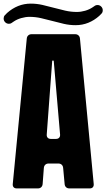

<svg xmlns="http://www.w3.org/2000/svg" viewBox="-54 -1050 592 1070"><path d="M110.4 -956.1Q88.4 -956.1 64.5 -949.2Q40.5 -942.4 22 -929.7Q15.1 -925.3 9.8 -921.4Q4.4 -917.5 -4.4 -917.5Q-16.6 -917.5 -25.1 -926Q-33.7 -934.6 -33.7 -946.8Q-33.7 -957.5 -27.6 -964.4Q-21.5 -971.2 -14.2 -978Q13.7 -1002.9 46.9 -1016.4Q80.1 -1029.8 117.7 -1029.8Q150.9 -1029.8 182.6 -1022.5Q214.4 -1015.1 246.1 -1006.6Q277.8 -998 309.6 -990.7Q341.3 -983.4 374.5 -983.4Q397 -983.4 420.7 -990.2Q444.3 -997.1 462.9 -1009.8Q469.7 -1014.2 475.1 -1018.1Q480.5 -1022 489.3 -1022Q501.5 -1022 510 -1013.4Q518.6 -1004.9 518.6 -992.7Q518.6 -981.9 512.5 -975.1Q506.3 -968.3 499 -961.4Q471.2 -936.5 438 -923.1Q404.8 -909.7 367.2 -909.7Q334 -909.7 302.2 -917Q270.5 -924.3 238.8 -932.9Q207 -941.4 175.3 -948.7Q143.6 -956.1 110.4 -956.1ZM39.1 0Q27.8 0 22 -6.6Q16.1 -13.2 17.1 -24.4L95.2 -835Q96.2 -846.2 103.5 -852.8Q110.8 -859.4 122.1 -859.4H364.7Q376 -859.4 383.3 -852.8Q390.6 -846.2 391.6 -835L468.3 -24.4Q469.2 -13.2 463.4 -6.6Q457.5 0 446.3 0H332.5Q321.3 0 314.2 -6.6Q307.1 -13.2 306.2 -24.4L297.9 -114.3Q296.9 -125.5 289.8 -132.1Q282.7 -138.7 271.5 -138.7H216.8Q205.6 -138.7 198.5 -132.1Q191.4 -125.5 190.4 -114.3L183.6 -24.4Q182.6 -13.2 175.5 -6.6Q168.5 0 157.2 0ZM206.5 -300.3Q205.6 -289.1 211.7 -282.5Q217.8 -275.9 229 -275.9H258.3Q269.5 -275.9 275.6 -282.5Q281.7 -289.1 280.8 -300.3L245.6 -709Q245.6 -712.9 241.2 -712.9Q236.8 -712.9 236.8 -709Z"/></svg>

Font: Fz Anton Round
Style: Regular
Weight: 400
Designer: Vernon Adams
Foundry: Vernon Adams
Version: Version 2.0 Mod + VH boi FontZin